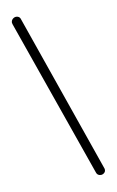

<svg xmlns="http://www.w3.org/2000/svg" viewBox="-86 -801 516 849"><g transform="rotate(-10 172.0 -377.0)"><path d="M26 -731Q26 -741 33 -747.5Q40 -754 49 -754Q55 -754 60 -751Q65 -748 67 -743L317 -26Q318 -24 318 -19Q318 -11 311.5 -5.5Q305 0 297 0Q290 0 284.5 -3.5Q279 -7 277 -14L28 -723Q27 -727 26 -731Z"/></g></svg>

Font: Dosis
Style: Regular
Weight: 400
Designer: Edgar Tolentino, Pablo Impallari, Igino Marini
Foundry: Edgar Tolentino, Pablo Impallari, Igino Marini
Version: Version 1.007;Glyphs 3.1.1 (3134)